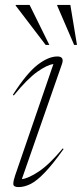

<svg xmlns="http://www.w3.org/2000/svg" viewBox="-20 -752 334 782"><path d="M41.5 -37 197.5 -491Q172 -488 131.8 -459.5Q91.5 -431 36 -363L32.5 -366Q88.5 -453.5 132.8 -487.8Q177 -522 213.5 -522Q243 -522 232.5 -491.5L69 -22.5Q95 -25 138 -53.5Q181 -82 235.5 -147.5L239 -145Q194.5 -82.5 162 -48.8Q129.5 -15 104.2 -2.5Q79 10 55.5 10Q34.5 10 34.2 -2.5Q34 -15 41.5 -37ZM181 -569H166L44 -729V-732H100.5ZM293.5 -569H282L213 -729V-732H266.5Z"/></svg>

Font: Newsreader 72pt ExtraLight
Style: Italic
Weight: 275
Italic angle: -17°
Designer: Hugues Gentile
Foundry: Production Type
Version: Version 1.003; ttfautohint (v1.8.3)